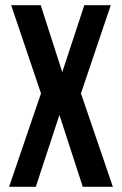

<svg xmlns="http://www.w3.org/2000/svg" viewBox="-20 -720 470 740"><path d="M305 -700 220 -442 137 -700H23L138 -360L15 0H118L209 -277L299 0H415L292 -360L407 -700Z"/></svg>

Font: Bebas Neue
Style: Bold
Weight: 700
Designer: Ryoichi Tsunekawa
Foundry: Ryoichi Tsunekawa
Version: Version 1.300